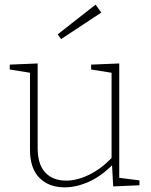

<svg xmlns="http://www.w3.org/2000/svg" viewBox="-20 -799 651 826"><path d="M493 -34 580 -23V-2L467 3L462 -88Q414 -40 361 -16.5Q308 7 258 7Q190 7 149.5 -34Q109 -75 109 -155V-486L22 -500V-521L142 -526V-162Q142 -92 174.5 -57Q207 -22 265 -22Q311 -22 362 -46.5Q413 -71 460 -119V-486L372 -500V-521L493 -526ZM416 -745 243 -631 228 -651 391 -779Z"/></svg>

Font: Bitter Pro ExtraLight
Style: Regular
Weight: 275
Designer: Sol Matas, and Bitter project Authors
Foundry: Sol Matas
Version: Version 1.010